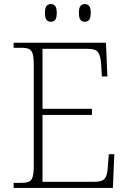

<svg xmlns="http://www.w3.org/2000/svg" viewBox="-20 -924 633 944"><path d="M47 0V-25H84Q108 -25 121.5 -30.5Q135 -36 140.5 -54Q146 -72 146 -108V-605Q146 -642 140.5 -660Q135 -678 122 -683.5Q109 -689 84 -689H47V-714H501L508 -548H481L477 -612Q474 -651 462 -667.5Q450 -684 410 -684H189V-389H432V-359H189V-30H442Q483 -30 495.5 -46.5Q508 -63 510 -102L515 -166H542L535 0ZM397 -817Q384 -817 376 -826Q368 -835 368 -861Q368 -886 376 -895Q384 -904 397 -904Q410 -904 418 -895Q426 -886 426 -861Q426 -835 418 -826Q410 -817 397 -817ZM230 -817Q217 -817 209 -826Q201 -835 201 -861Q201 -886 209 -895Q217 -904 230 -904Q243 -904 251 -895Q259 -886 259 -861Q259 -835 251 -826Q243 -817 230 -817Z"/></svg>

Font: Noto Serif Gujarati ExtraLight
Style: Regular
Weight: 250
Version: Version 2.102